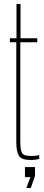

<svg xmlns="http://www.w3.org/2000/svg" viewBox="-20 -790 220 954"><path d="M132 5Q87 5 74 -16Q61 -37 61 -85V-580H29V-600H62V-770H82V-600H165V-580H81V-85Q81 -44 89.5 -29.5Q98 -15 134 -15Q150 -15 157.2 -16Q164.5 -17 175 -19V0Q165.5 2 154.5 3.5Q143.5 5 132 5ZM111 144 131 90H104V40H154V84L133 144Z"/></svg>

Font: Big Shoulders Thin
Style: Regular
Weight: 100
Designer: Patric King
Foundry: XO Type Co
Version: Version 2.002